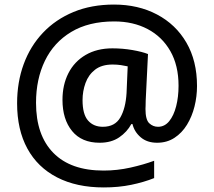

<svg xmlns="http://www.w3.org/2000/svg" viewBox="-20 -736 939 842"><path d="M844 -359Q844 -313 833 -269Q822 -225 800 -189Q778 -153 745 -131.5Q712 -110 669 -110Q625 -110 597 -134Q569 -158 561 -192H556Q537 -157 502.5 -133.5Q468 -110 417 -110Q338 -110 296 -161.5Q254 -213 254 -298Q254 -364 280 -415Q306 -466 355.5 -495Q405 -524 473 -524Q518 -524 561 -516.5Q604 -509 629 -499L619 -296Q619 -280 618.5 -271.5Q618 -263 618 -258Q618 -211 634.5 -195.5Q651 -180 673 -180Q702 -180 722 -204.5Q742 -229 752.5 -270Q763 -311 763 -360Q763 -449 727 -512Q691 -575 627.5 -608.5Q564 -642 481 -642Q369 -642 292.5 -596Q216 -550 177 -469.5Q138 -389 138 -285Q138 -143 214 -65.5Q290 12 434 12Q494 12 552 -1Q610 -14 656 -31V45Q611 63 555.5 74.5Q500 86 435 86Q316 86 230.5 42Q145 -2 100 -84.5Q55 -167 55 -283Q55 -376 84 -455Q113 -534 168.5 -592.5Q224 -651 302.5 -683.5Q381 -716 480 -716Q586 -716 668.5 -672.5Q751 -629 797.5 -549Q844 -469 844 -359ZM342 -297Q342 -235 366 -207.5Q390 -180 431 -180Q484 -180 507.5 -220.5Q531 -261 535 -328L540 -445Q527 -448 510 -450.5Q493 -453 474 -453Q426 -453 397 -430.5Q368 -408 355 -372Q342 -336 342 -297Z"/></svg>

Font: Noto Sans Lao Looped Medium
Style: Regular
Weight: 500
Designer: Mark Frömberg, Ben Mitchell
Foundry: The Fontpad Ltd
Version: Version 1.002; ttfautohint (v1.8.4.7-5d5b)